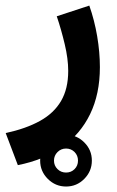

<svg xmlns="http://www.w3.org/2000/svg" viewBox="-41 -329 421 691"><path d="M153.3 249Q153.3 231 166 218.3Q178.7 205.6 196.8 205.6Q214.8 205.6 227.3 218.1Q239.7 230.7 239.7 249Q239.7 267.3 227.4 279.6Q215 292 196.7 292Q178.4 292 165.9 279.5Q153.3 267.1 153.3 249ZM103.5 249Q103.5 287.3 131 314.8Q158.5 342.3 196.8 342.3Q235.1 342.3 262.3 314.8Q289.6 287.3 289.6 249Q289.6 210.7 262.3 183.5Q235.1 156.2 196.8 156.2Q158.5 156.2 131 183.5Q103.5 210.7 103.5 249ZM23.2 265.3Q115.9 247 182 200.6Q248.1 154.2 283.3 81.7Q318.5 9.2 318.5 -87.3Q318.5 -141 308.7 -198.8Q298.9 -256.5 280.4 -308.9L163.3 -270.4Q179.4 -222.8 191.9 -170.1Q204.5 -117.4 204.5 -73.8Q204.5 -9.5 178.7 34.5Q152.9 78.5 102.8 106.2Q52.6 134 -20.5 149.9Z"/></svg>

Font: Vazirmatn
Style: Regular
Weight: 400
Designer: Saber Rastikerdar
Foundry: Saber Rastikerdar
Version: Version 33.003;September 2, 2022;FontCreator 14.0.0.2862 64-